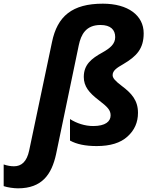

<svg xmlns="http://www.w3.org/2000/svg" viewBox="-147 -785 826 1045"><path d="M-49 240C82 240 134 164 158 55L282 -540C294 -596 320 -649 400 -649C455 -649 480 -623 480 -583C480 -546 453 -523 410 -499C350 -466 309 -433 309 -366C309 -315 338 -280 389 -241C440 -202 455 -185 455 -157C455 -124 427 -99 360 -99C315 -99 270 -114 234 -137V-20C270 0 318 10 379 10C453 10 509 -7 547 -42C585 -76 604 -119 604 -171C604 -238 570 -277 515 -318C478 -346 466 -361 466 -376C466 -401 489 -416 524 -436C597 -479 635 -520 635 -604C635 -701 550 -765 413 -765C246 -765 165 -697 136 -556L12 33C-1 96 -31 120 -71 120C-88 120 -107 117 -127 110V228C-107 235 -73 240 -49 240Z"/></svg>

Font: BC Sans
Style: Bold Italic
Weight: 700
Italic angle: -12°
Designer: Monotype Design Team
Province of B.C.
Foundry: Monotype Imaging Inc.
Version: Version 2.000;GOOG;noto-source:20170915:90ef993387c0